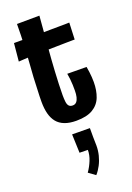

<svg xmlns="http://www.w3.org/2000/svg" viewBox="-175 -673 736 1068"><g transform="rotate(-20 193.0 -139.0)"><path d="M200 10Q160 10 131.5 -1Q103 -12 86 -33Q69 -54 61 -84.5Q53 -115 53 -155Q53 -189 55 -225Q57 -261 58 -298Q61 -337 63 -369.5Q65 -402 67 -430.5Q69 -459 70 -487Q71 -515 72 -544.5Q73 -574 73 -609L206 -610Q202 -562 198.5 -518.5Q195 -475 191.5 -435.5Q188 -396 185.5 -359.5Q183 -323 181 -289Q179 -250 177.5 -216Q176 -182 176 -151Q176 -128 178 -111Q180 -94 187.5 -85.5Q195 -77 210 -77Q224 -77 232.5 -86.5Q241 -96 245 -112.5Q249 -129 249 -151Q249 -168 248.5 -185Q248 -202 246 -219.5Q244 -237 241 -253L355 -252Q358 -235 360 -219.5Q362 -204 363 -189Q364 -174 364 -160Q364 -110 349 -71.5Q334 -33 298 -11.5Q262 10 200 10ZM11 -409 21 -515Q24 -515 34.5 -515Q45 -515 59 -515Q73 -515 87.5 -514.5Q102 -514 114.5 -514Q127 -514 136 -514Q151 -514 177.5 -514.5Q204 -515 233.5 -515.5Q263 -516 289.5 -516Q316 -516 332.5 -516.5Q349 -517 349 -517L345 -418Q345 -418 330.5 -418Q316 -418 292.5 -417.5Q269 -417 242 -416.5Q215 -416 190.5 -415.5Q166 -415 150 -415Q130 -415 106.5 -414Q83 -413 61.5 -412Q40 -411 25.5 -410Q11 -409 11 -409ZM200 332 160 303Q179 276 191.5 245Q204 214 204 184L155 183L151 73L256 74Q256 100 256 126Q256 152 257 178Q257 207 250 235Q243 263 230 288Q217 313 200 332Z"/></g></svg>

Font: Truculenta ExtraBold
Style: Regular
Weight: 800
Version: Version 1.002